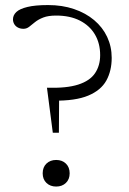

<svg xmlns="http://www.w3.org/2000/svg" viewBox="-20 -712 498 740"><path d="M165.5 -692.5Q220 -692.5 265 -677.2Q310 -662 342.8 -634.5Q375.5 -607 393 -569.8Q410.5 -532.5 410.5 -489Q410.5 -439 389.8 -401.5Q369 -364 320 -343.5Q271 -323 185.5 -324L208 -361L207 -200.5H183.5L161 -374Q236.5 -371.5 281.5 -386Q326.5 -400.5 346.2 -429.8Q366 -459 366 -499.5Q366 -545 345.8 -579.2Q325.5 -613.5 287.5 -632.8Q249.5 -652 196.5 -652Q166 -652 146.8 -644.5Q127.5 -637 115 -626.8Q102.5 -616.5 92.5 -608.8Q82.5 -601 70.5 -601Q58.5 -601 49.2 -605.8Q40 -610.5 35 -619Q30 -627.5 30 -637.5Q30 -653.5 43 -665.8Q56 -678 85.8 -685.2Q115.5 -692.5 165.5 -692.5ZM196.5 -95.5Q219.5 -95.5 234 -81.5Q248.5 -67.5 248.5 -44Q248.5 -21 234 -7Q219.5 7 196.5 7Q173.5 7 159 -7Q144.5 -21 144.5 -44Q144.5 -67.5 159 -81.5Q173.5 -95.5 196.5 -95.5Z"/></svg>

Font: Newsreader Light
Style: Regular
Weight: 300
Designer: Hugues Gentile
Foundry: Production Type
Version: Version 1.003